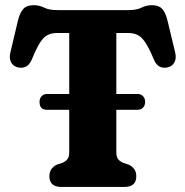

<svg xmlns="http://www.w3.org/2000/svg" viewBox="-20 -740 734 760"><path d="M136.5 -337Q136.5 -350.5 144.8 -359.2Q153 -368 165 -368H254V-609.5H208Q184.5 -609.5 168.2 -601.2Q152 -593 137.8 -570.2Q123.5 -547.5 106 -504.5Q96.5 -483.5 83.2 -476.5Q70 -469.5 52 -473Q33 -477 24.2 -492.8Q15.5 -508.5 21 -532L51 -658.5Q59 -690.5 72.5 -705Q86 -719.5 113 -719.5Q135.5 -719.5 154.8 -709.8Q174 -700 207.5 -700H488Q521 -700 540.2 -709.8Q559.5 -719.5 581.5 -719.5Q608 -719.5 621.8 -705Q635.5 -690.5 643 -658.5L673.5 -532Q679 -508.5 670.2 -492.8Q661.5 -477 642.5 -473Q625 -469.5 611.5 -476.5Q598 -483.5 589 -504.5Q571 -547.5 556.5 -570Q542 -592.5 525.8 -601Q509.5 -609.5 485.5 -609.5H440.5V-368H525Q538 -368 546.2 -359.2Q554.5 -350.5 554.5 -337Q554.5 -322.5 546.2 -314Q538 -305.5 525 -305.5H440.5V-137.5Q440.5 -119.5 447.2 -110.5Q454 -101.5 467.5 -95.5L490 -88Q519.5 -73.5 519.5 -42.5Q519.5 0 472 0H223Q175.5 0 175.5 -42.5Q175.5 -73.5 204.5 -88L227.5 -95.5Q240.5 -101.5 247.2 -110.5Q254 -119.5 254 -137.5V-305.5H164.5Q136.5 -305.5 136.5 -337Z"/></svg>

Font: Fraunces 72pt S100
Style: Bold
Weight: 700
Version: Version 1.000; ttfautohint (v1.8.3)